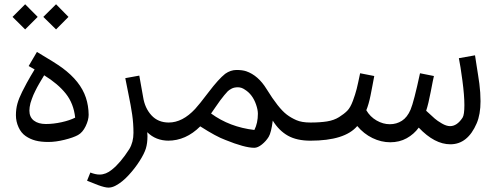

<svg xmlns="http://www.w3.org/2000/svg" viewBox="-20 -647 2283 883"><path d="M179.2 -569.3 237.8 -627.4 294.9 -569.3 237.8 -511.7ZM37.6 -569.3 95.7 -627.4 153.3 -569.3 95.7 -511.7ZM115.2 -138.2Q115.2 -108.4 135.7 -92.5Q156.2 -76.7 190.9 -76.7Q225.6 -76.7 263.2 -85Q300.8 -93.3 325.7 -106Q318.8 -170.9 282.7 -216.3Q246.6 -261.7 183.1 -300.8Q182.6 -299.8 177 -290.5Q171.4 -281.2 168.9 -277.1Q166.5 -272.9 160.4 -262.7Q154.3 -252.4 151.1 -246.1Q147.9 -239.7 142.3 -228.8Q136.7 -217.8 133.5 -210.2Q130.4 -202.6 126.5 -192.1Q122.6 -181.6 120.1 -172.9Q115.2 -153.3 115.2 -138.2ZM82 -225.1Q104.5 -269.5 120.8 -296.9Q137.2 -324.2 139.2 -327.6L111.8 -343.3L149.9 -408.2Q235.8 -357.4 265.6 -335.4Q350.1 -273.4 375 -197.8Q387.2 -161.1 387.7 -119.1Q387.7 -95.2 373.8 -66.4Q359.9 -37.6 338.6 -25.9Q317.4 -14.2 277.1 -4.2Q236.8 5.9 202.4 5.9Q168 5.9 143.6 -0.5Q119.1 -6.8 98.1 -21.2Q77.1 -35.6 65.2 -62Q53.2 -88.4 53.2 -117.2Q53.2 -146 60.1 -170.4Q66.9 -194.8 82 -225.1Z M657.2 -39.1 658.2 -21Q658.2 11.7 650.9 35.6Q643.6 59.6 622.3 93Q601.1 126.5 571.8 158.4Q542.5 190.4 512.2 206.5Q495.1 215.8 478.8 215.8Q462.4 215.8 430.7 204.1L380.4 184.1L395.5 146.5Q419.4 155.8 438 155.8Q467.3 155.8 494.6 133.3Q533.7 102.5 574.7 38.6Q593.8 6.8 593.8 -36.1Q593.8 -79.1 587.9 -119.9Q582 -160.6 570.6 -215.3Q559.1 -270 556.2 -287.6L620.6 -299.3L638.2 -200.7Q646 -149.9 676.5 -116.7Q707 -83.5 756.3 -83.5V0Q696.3 0 657.2 -39.1Z M1166 -124Q1166 -142.1 1157.7 -166Q1141.6 -212.9 1106 -234.9Q1090.8 -245.6 1074 -245.6Q1057.1 -245.6 1045.4 -239.5Q1033.7 -233.4 1027.3 -227.1Q1021 -220.7 1011.5 -209.2Q1002 -197.8 991.9 -184.1Q981.9 -170.4 969 -151.4Q956.1 -132.3 950.7 -125Q1036.1 -62.5 1149.9 -49.3Q1166 -81.1 1166 -124ZM755.9 -83.5Q819.3 -83.5 877.4 -146Q894.5 -164.1 939.7 -223.6Q984.9 -283.2 1015.6 -307.6Q1040.5 -325.2 1067.6 -325.2Q1094.7 -325.2 1112.3 -319.3Q1167.5 -300.3 1206.1 -237.3Q1260.3 -149.4 1298.8 -120.1Q1317.9 -105.5 1342.8 -94.5Q1367.7 -83.5 1407.7 -83.5V0Q1345.2 0 1304.2 -22.9Q1263.2 -45.9 1234.4 -92.3Q1227.5 -37.1 1215.6 -17.6Q1203.6 2 1184.6 17.3Q1165.5 32.7 1149.4 32.7Q1105.5 32.7 1016.6 -3.4Q974.6 -18.6 900.9 -65.9Q835 0 752.4 0Q737.8 -1 726.1 -13.4Q714.4 -25.9 714.4 -41.7Q714.4 -57.6 727.1 -70.6Q739.7 -83.5 755.9 -83.5Z M1407.2 -83.5Q1451.7 -83.5 1483.9 -88.6Q1516.1 -93.8 1539.3 -108.4Q1562.5 -123 1576.9 -137.5Q1591.3 -151.9 1602.8 -182.9Q1614.3 -213.9 1620.4 -238.3Q1626.5 -262.7 1636.2 -310.1L1701.2 -297.4Q1697.8 -279.3 1692.4 -250.7Q1687 -222.2 1684.1 -208Q1675.8 -167 1664.6 -140.1Q1682.1 -109.9 1711.9 -92.8Q1741.7 -75.7 1772.7 -75.7Q1803.7 -75.7 1828.4 -91.6Q1853 -107.4 1868.2 -142.8Q1883.3 -178.2 1911.6 -310.1L1975.6 -297.4Q1972.2 -284.2 1961.2 -226.3Q1950.2 -168.5 1939.9 -137.7Q1967.8 -111.8 1979.5 -101.6Q1991.2 -91.3 2012.2 -79.1Q2033.2 -66.9 2049.8 -66.9Q2082 -66.9 2107.4 -106Q2115.7 -119.1 2115.7 -163.6Q2115.7 -208 2106.7 -275.9Q2097.7 -343.8 2090.3 -379.4L2164.6 -392.6Q2166.5 -378.9 2171.4 -348.4Q2176.3 -317.9 2178.7 -301.8Q2181.2 -285.6 2184.6 -261.7Q2189.9 -220.2 2189.9 -181.6Q2189.9 -121.1 2172.4 -80.1Q2130.9 16.6 2051.3 16.6Q1978.5 16.6 1905.8 -60.1Q1883.8 -29.8 1850.3 -11.2Q1816.9 7.3 1774.9 7.3Q1732.9 7.3 1692.9 -12.2Q1652.8 -31.7 1623 -67.4Q1565.9 0 1407.2 0Q1391.1 0 1378.4 -12.7Q1365.7 -25.4 1365.7 -41.5Q1366.7 -57.6 1379.2 -70.6Q1391.6 -83.5 1407.2 -83.5Z"/></svg>

Font: MiladAzad
Style: Regular
Weight: 400
Designer: Reza bakhtiari fard
Foundry: http://font-store.ir
Version: Version:0.0.3;RFB:1.2.5;Building:2016-04-05 21:27:38.277324